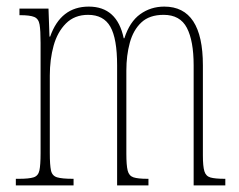

<svg xmlns="http://www.w3.org/2000/svg" viewBox="-20 -562 724 582"><path d="M28 0V-20H37Q68 -20 82 -24.5Q96 -29 99.5 -45.5Q103 -62 103 -98V-432Q103 -470 100 -487.5Q97 -505 84 -510.5Q71 -516 41 -516H39V-536H127L130 -451H132Q164 -542 249 -542Q335 -542 355 -446H357Q373 -496 405 -519Q437 -542 478 -542Q595 -542 595 -364V-91Q595 -58 599.5 -43Q604 -28 618 -24Q632 -20 661 -20H663V0H567V-364Q567 -438 546.5 -477.5Q526 -517 476 -517Q433 -517 408.5 -494Q384 -471 373.5 -432.5Q363 -394 363 -348V-96Q363 -61 367 -45Q371 -29 384.5 -24.5Q398 -20 427 -20H430V0H335V-364Q335 -445 314.5 -481Q294 -517 247 -517Q206 -517 180 -491Q154 -465 142.5 -423.5Q131 -382 131 -333V-98Q131 -62 134.5 -45.5Q138 -29 153 -24.5Q168 -20 201 -20H203V0Z"/></svg>

Font: Noto Serif Myanmar ExtraCondensed Thin
Style: Regular
Weight: 100
Width: 2
Designer: Ben Mitchell and the Monotype Design Team
Foundry: Monotype Imaging Inc.
Version: Version 2.106; ttfautohint (v1.8.4.7-5d5b)